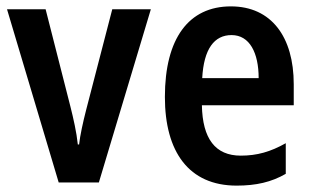

<svg xmlns="http://www.w3.org/2000/svg" viewBox="-20 -572 980 602"><path d="M164 0H290L453 -543H332L250 -227C240 -188 231 -147 228 -119H224C220 -158 210 -201 201 -237L123 -543H2Z M704 -552C572 -552 497 -452 497 -268C497 -96 572 10 722 10C783 10 831 -1 876 -27V-123C828 -96 786 -84 735 -84C655 -84 615 -137 613 -242H901V-308C901 -456 831 -552 704 -552ZM706 -462C763 -462 791 -406 791 -327H614C619 -419 652 -462 706 -462Z"/></svg>

Font: Noto Sans Khmer Condensed SemiBold
Style: Regular
Weight: 600
Width: 3
Designer: Danh Hong and the Monotype Design Team
Foundry: Monotype Imaging Inc.
Version: Version 2.004